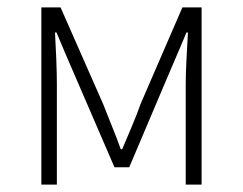

<svg xmlns="http://www.w3.org/2000/svg" viewBox="-20 -500 658 520"><path d="M92 0V-480H144L259 -219Q271 -188 283.5 -157.5Q296 -127 307 -96H311Q324 -127 337 -157.5Q350 -188 361 -219L474 -480H526V0H483V-272Q483 -300 485 -338.5Q487 -377 489 -412H485Q474 -386 463.5 -361Q453 -336 442 -311L330 -47H290L176 -311Q165 -336 154.5 -361Q144 -386 133 -412H129Q131 -377 132.5 -338.5Q134 -300 134 -272V0Z"/></svg>

Font: hySource Sans Pro Light
Style: Regular
Weight: 300
Designer: Paul D. Hunt
Foundry: Adobe Systems Incorporated
Version: Version 2.021;PS 2.000;hotconv 1.0.86;makeotf.lib2.5.63406